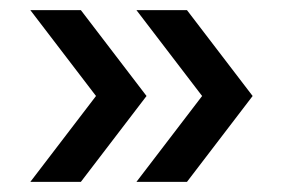

<svg xmlns="http://www.w3.org/2000/svg" viewBox="-20 -470 560 380"><path d="M170 -280 40 -450H140L270 -280L140 -110H40ZM380 -280 250 -450H350L480 -280L350 -110H250Z"/></svg>

Font: Raigarh
Style: Bold
Weight: 700
Designer: jaikishan Patel
Foundry: MagicType
Version: Version 1.000